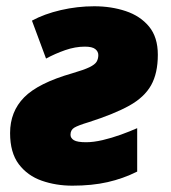

<svg xmlns="http://www.w3.org/2000/svg" viewBox="-20 -583 546 613"><path d="M210.9 9.8Q158.7 9.8 113.3 -6.1Q67.9 -22 40 -58.8Q12.2 -95.7 12.2 -158.2Q12.2 -226.6 57.1 -272.2Q102.1 -317.9 210.9 -349.1Q248 -359.9 265.6 -368.4Q283.2 -377 288.6 -386.2Q293.9 -395.5 293.9 -407.2Q293.9 -418.5 284.2 -426.3Q274.4 -434.1 251 -434.1Q220.2 -434.1 188 -422.9Q155.8 -411.6 127 -396L82 -517.1Q121.6 -538.6 174.3 -550.8Q227.1 -563 280.8 -563Q335 -563 381.3 -547.6Q427.7 -532.2 455.8 -498.3Q483.9 -464.4 483.9 -408.2Q483.9 -349.1 462.4 -310.8Q440.9 -272.5 392.6 -245.6Q344.2 -218.8 263.2 -192.9Q229 -182.6 217 -175.3Q205.1 -168 205.1 -152.8Q205.1 -142.1 215.8 -135.5Q226.6 -128.9 254.9 -128.9Q278.3 -128.9 307.6 -135.7Q336.9 -142.6 366 -153.1Q395 -163.6 418 -173.8V-35.2Q373 -12.7 323.5 -1.5Q273.9 9.8 210.9 9.8Z"/></svg>

Font: Open Sans ExtraBold
Style: Italic
Weight: 800
Italic angle: -12°
Designer: Monotype Design Team
Foundry: Monotype Imaging Inc.
Version: Version 3.000; ttfautohint (v1.8.4)